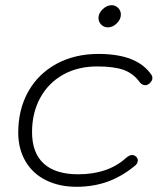

<svg xmlns="http://www.w3.org/2000/svg" viewBox="-20 -707 632 737"><path d="M50 -198Q50 -287 88.5 -355.5Q127 -424 197 -462Q267 -500 358 -500Q507 -500 561 -420Q565 -415 565 -407Q565 -396 552 -385Q545 -380 538 -380Q525 -380 516 -392Q492 -425 455 -438.5Q418 -452 353 -452Q279 -452 222.5 -420.5Q166 -389 134.5 -331.5Q103 -274 103 -200Q103 -120 148 -79Q193 -38 280 -38Q395 -38 464 -101Q477 -112 487 -112Q496 -112 503 -105Q509 -99 509 -91Q509 -79 497 -70Q447 -29 392.5 -9.5Q338 10 274 10Q207 10 156 -15.5Q105 -41 77.5 -88.5Q50 -136 50 -198ZM358 -638Q358 -656 374 -671.5Q390 -687 409 -687Q423 -687 433.5 -676.5Q444 -666 444 -651Q444 -633 428.5 -617.5Q413 -602 394 -602Q379 -602 368.5 -612.5Q358 -623 358 -638Z"/></svg>

Font: Kodchasan ExtraLight
Style: Italic
Weight: 275
Italic angle: -10°
Version: Version 1.000; ttfautohint (v1.6)